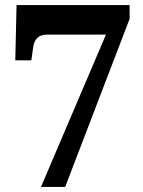

<svg xmlns="http://www.w3.org/2000/svg" viewBox="-20 -734 563 754"><path d="M141 0H236L489 -660V-714H45L40 -497H103L110 -546Q116 -598 164 -598H396Z"/></svg>

Font: Noto Serif SemiCondensed Extra
Style: Regular
Weight: 800
Width: 4
Designer: Monotype Design Team
Foundry: Monotype Imaging Inc.
Version: Version 1.002